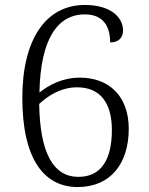

<svg xmlns="http://www.w3.org/2000/svg" viewBox="-20 -744 599 774"><path d="M293 10C427 10 499 -86 499 -225C499 -356 420 -431 302 -431C231 -431 177 -401 139 -371C143 -585 211 -686 322 -686C392 -686 424 -643 424 -573C457 -573 476 -591 476 -621C476 -673 428 -724 322 -724C164 -724 70 -584 70 -350C70 -99 160 10 293 10ZM296 -31C196 -31 141 -125 138 -325C168 -353 221 -392 291 -392C384 -392 431 -329 431 -220C431 -98 386 -31 296 -31Z"/></svg>

Font: Noto Serif Lao Light
Style: Regular
Weight: 300
Designer: Monotype Design Team
Foundry: Monotype Imaging Inc.
Version: Version 2.003